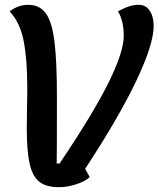

<svg xmlns="http://www.w3.org/2000/svg" viewBox="-20 -746 657 796"><path d="M92 -303Q93 -331 93 -386Q93 -500 78 -576.5Q63 -653 20 -699Q56 -726 97 -726Q145 -726 170.5 -690Q196 -654 206 -572.5Q216 -491 216 -342Q216 -92 215 -68H227Q367 -276 430 -403.5Q493 -531 493 -597Q493 -660 469 -699Q499 -715 517.5 -720.5Q536 -726 556 -726Q584 -726 600.5 -702Q617 -678 617 -638Q617 -563 545.5 -412Q474 -261 333 -46L352 -12Q333 6 296 18Q259 30 224 30Q172 30 143.5 8Q115 -14 103 -66.5Q91 -119 91 -216Z"/></svg>

Font: Lemonada
Style: Regular
Weight: 400
Designer: Mohamed Gaber (Arabic) Eduardo Tunni (Latin)
Foundry: Kief Type Foundry
Version: Version 3.006